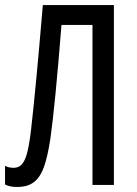

<svg xmlns="http://www.w3.org/2000/svg" viewBox="-23 -734 543 762"><path d="M344 0V-635H221Q196 -319 177 -184Q166 -112 151.5 -71.5Q137 -31 112 -11.5Q87 8 45 8Q14 8 -3 -2V-76Q11 -68 31 -68Q51 -68 63.5 -81.5Q76 -95 84.5 -126.5Q93 -158 100 -217Q119 -381 147 -714H429V0Z"/></svg>

Font: Noto Sans UI Cond
Style: Regular
Weight: 400
Width: 3
Designer: Monotype Design Team
Foundry: Monotype Imaging Inc.
Version: Version 1.001